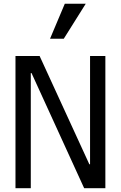

<svg xmlns="http://www.w3.org/2000/svg" viewBox="-20 -997 640 1017"><path d="M457 -127V-700.2H538.1V0H425.8L147 -609.9H143.1V0H62V-700.2H189.9L453.1 -127ZM434.1 -977.1 317.9 -792H245.1L323.2 -977.1Z"/></svg>

Font: CommitMono
Style: Regular
Weight: 400
Monospace: yes
Designer: Eigil Nikolajsen
Foundry: Eigil Nikolajsen
Version: Version 1.143